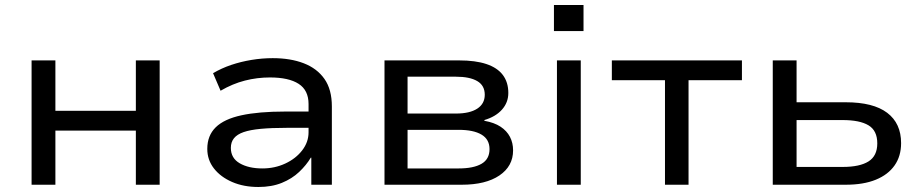

<svg xmlns="http://www.w3.org/2000/svg" viewBox="-20 -737 3678 766"><path d="M106 0V-496H201V-295H522V-496H617V0H522V-216H201V0Z M1011 9Q952 9 906 -11Q860 -31 833.5 -65Q807 -99 807 -143Q807 -196 840.5 -229Q874 -262 943 -277Q1012 -292 1118 -292H1227V-227H1123Q1063 -227 1020.5 -223Q978 -219 952 -210Q926 -201 913.5 -185.5Q901 -170 901 -147Q901 -106 936.5 -85.5Q972 -65 1027 -65Q1076 -65 1118 -84.5Q1160 -104 1185.5 -137Q1211 -170 1211 -209V-322Q1211 -377 1171.5 -402.5Q1132 -428 1057 -428Q1006 -428 957 -415.5Q908 -403 860 -375L830 -445Q864 -465 902.5 -478Q941 -491 983.5 -498Q1026 -505 1068 -505Q1139 -505 1192 -484.5Q1245 -464 1274.5 -422Q1304 -380 1304 -312V0H1222V-108H1220Q1202 -78 1173.5 -51Q1145 -24 1104.5 -7.5Q1064 9 1011 9Z M1514 0V-496H1812Q1877 -496 1920.5 -481.5Q1964 -467 1986 -438Q2008 -409 2008 -366Q2008 -328 1982.5 -299.5Q1957 -271 1912 -258L1913 -255Q1952 -248 1977 -231.5Q2002 -215 2014.5 -191Q2027 -167 2027 -137Q2027 -74 1972.5 -37Q1918 0 1822 0ZM1606 -65H1810Q1869 -65 1901 -83.5Q1933 -102 1933 -142Q1933 -181 1901 -200Q1869 -219 1810 -219H1606ZM1606 -284H1799Q1854 -284 1884 -303.5Q1914 -323 1914 -359Q1914 -396 1884 -413.5Q1854 -431 1799 -431H1606Z M2190 -613V-717H2308V-613ZM2202 0V-496H2297V0Z M2633 0V-417H2421V-496H2940V-417H2727V0Z M3063 0V-496H3158V-329H3354Q3464 -329 3519.5 -287Q3575 -245 3575 -166Q3575 -114 3549 -77Q3523 -40 3474 -20Q3425 0 3354 0ZM3158 -71H3342Q3410 -71 3445 -93Q3480 -115 3480 -165Q3480 -216 3445 -237Q3410 -258 3342 -258H3158Z"/></svg>

Font: Nunito Sans 7pt SemiExpanded
Style: Regular
Weight: 400
Width: 6
Designer: Vernon Adams
Foundry: Vernon Adams
Version: Version 3.101;gftools[0.9.27]